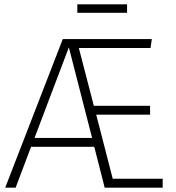

<svg xmlns="http://www.w3.org/2000/svg" viewBox="-20 -864 812 884"><path d="M565 -844H336V-805H565ZM499 -41 423 -336H671V-377H412L343 -643H673L679 -684H269L4 0H52L123 -188H414L462 0H729V-41ZM139 -229 297 -646 404 -229Z"/></svg>

Font: Fira Sans ExtraLight
Style: Regular
Weight: 200
Designer: bBox Type GmbH & Carrois Corporate GbR & Edenspiekermann AG
Foundry: bBox Type GmbH & Carrois Corporate GbR & Edenspiekermann AG
Version: Version 4.300;PS 004.300;hotconv 1.0.88;makeotf.lib2.5.64775